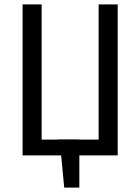

<svg xmlns="http://www.w3.org/2000/svg" viewBox="-20 -709 640 876"><path d="M517 -689V0H342V147H273L259 0H83V-689H170V-72H243V-73H342V-72H430V-689Z"/></svg>

Font: Fira Mono
Style: Regular
Weight: 400
Designer: Carrois Corporate & Edenspiekermann AG
Foundry: Carrois Corporate GbR & Edenspiekermann AG
Version: Version 3.206;PS 003.206;hotconv 1.0.70;makeotf.lib2.5.58329